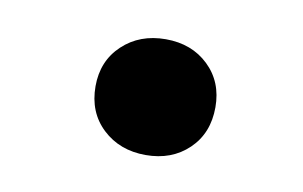

<svg xmlns="http://www.w3.org/2000/svg" viewBox="-35 -459 435 276"><g transform="rotate(10 182.5 -320.5)"><path d="M276 -321Q276 -358 251.5 -381.5Q227 -405 189 -405Q151 -405 126 -381.5Q101 -358 101 -321Q101 -283 126 -259.5Q151 -236 189 -236Q227 -236 251.5 -259.5Q276 -283 276 -321Z"/></g></svg>

Font: Solway Medium
Style: Regular
Weight: 500
Designer: Mariya V. Pigoulevskaya
Foundry: The Northern Block Ltd.
Version: Version 1.000;hotconv 1.0.109;makeotfexe 2.5.65596